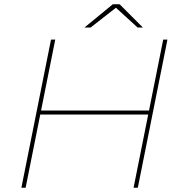

<svg xmlns="http://www.w3.org/2000/svg" viewBox="-20 -887 856 907"><path d="M751 -700H771L631 0H611ZM101 0H81L221 -700H241ZM685 -346H165L169 -365H689ZM379 -757 513 -867H545L655 -757H630L525 -853H531L408 -757Z"/></svg>

Font: Montserrat Thin Thin
Style: Italic
Weight: 250
Italic angle: -11.3°
Version: Version 9.000